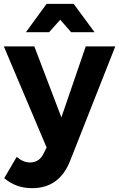

<svg xmlns="http://www.w3.org/2000/svg" viewBox="-30 -780 621 1001"><path d="M284 -677 341 -612H463L354 -760H213L105 -612H226ZM417 -538 290 -168 149 -538H-10L213 -11L198 19C183 51 159 67 127 67C102 67 81 58 57 38L-8 149C36 185 81 201 138 201C231 201 297 155 335 60L571 -538Z"/></svg>

Font: Juman SemiBold
Style: Regular
Weight: 600
Designer: Bandar Raffah (Arabic) Julieta Ulanovsky (Latin)
Foundry: Caramella
Version: Version 5.022;PS 005.022;hotconv 1.0.88;makeotf.lib2.5.64775